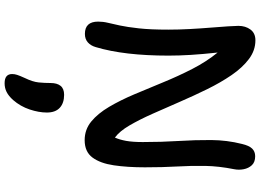

<svg xmlns="http://www.w3.org/2000/svg" viewBox="-164 -586 1102 813"><g transform="rotate(90 386.5 -179.0)"><path d="M123 12Q71 12 71 -44Q71 -65 76 -85.5Q81 -106 87.5 -136.5Q94 -167 99.5 -216Q105 -265 105 -342Q105 -385 102.5 -431.5Q100 -478 96.5 -520.5Q93 -563 91 -594.5Q89 -626 89 -638Q89 -668 104.5 -689Q120 -710 150 -710Q193 -710 229.5 -682.5Q266 -655 297.5 -609Q329 -563 357 -506Q385 -449 411 -389Q437 -329 461.5 -274Q486 -219 510.5 -177Q535 -135 562 -115Q571 -135 576 -162.5Q581 -190 581 -233Q581 -312 576.5 -384Q572 -456 572.5 -523Q573 -590 589 -653Q596 -683 608.5 -696Q621 -709 641 -709Q666 -709 679 -695Q692 -681 696 -660.5Q700 -640 696 -620Q683 -555 682 -497Q681 -439 684.5 -378Q688 -317 688 -242Q688 -168 679.5 -110.5Q671 -53 646.5 -20Q622 13 573 13Q528 13 494 -15Q460 -43 432 -90.5Q404 -138 379 -197Q354 -256 328 -319.5Q302 -383 271.5 -442.5Q241 -502 202 -550Q209 -485 212 -436Q215 -387 215 -342Q215 -248 206 -171Q197 -94 179 -34Q173 -13 159 -0.5Q145 12 123 12ZM332 352Q293 352 293 320Q293 310 296.5 299Q300 288 310 266Q326 233 328.5 208Q331 183 331 157Q331 130 343 115Q355 100 381 100Q416 100 436 118.5Q456 137 456 173Q456 207 443 246Q430 285 403 316Q386 335 369 343.5Q352 352 332 352Z"/></g></svg>

Font: Shantell Sans Normal
Style: Regular
Weight: 500
Designer: Stephen Nixon, Anya Danilova, Shantell Martin
Foundry: Arrow Type
Version: Version 1.009;[a7da0bfa3]